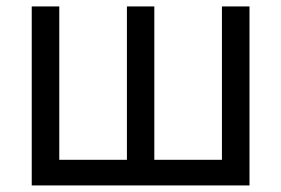

<svg xmlns="http://www.w3.org/2000/svg" viewBox="-20 -565 856 585"><path d="M76.7 -545.4H160.6V-78.1H366.7V-545.4H450.2V-78.1H656.2V-545.4H740.2V0H76.7Z"/></svg>

Font: Sahel VF Regular
Style: Regular
Weight: 400
Foundry: Saber Rastikerdar (saber.rastikerdar@gmail.com)
Version: Version 3.4.0